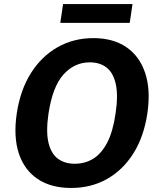

<svg xmlns="http://www.w3.org/2000/svg" viewBox="-20 -922 785 952"><path d="M333 10Q232.8 10 166.6 -34.6Q100.3 -79.2 73.2 -161.8Q46.1 -244.5 63.1 -359.4Q80.4 -475.2 133 -558.9Q185.6 -642.5 265.2 -687.8Q344.9 -733 443.1 -733Q541.2 -733 606.9 -687.9Q672.6 -642.8 700.1 -559.2Q727.7 -475.7 710.7 -360Q693.7 -245.3 641.9 -162.3Q590 -79.3 510.9 -34.7Q431.8 10 333 10ZM351 -110.1Q401.6 -110.1 442.5 -135.2Q483.3 -160.4 511.7 -215Q540 -269.6 552.8 -357.9Q566.6 -448.1 554.3 -504.3Q542.1 -560.6 508.8 -586.8Q475.4 -612.9 425.1 -612.9Q349.5 -612.9 295.1 -553Q240.7 -493.2 220.3 -357.9Q207.5 -269.8 220.2 -215.2Q233 -160.6 266.8 -135.3Q300.5 -110.1 351 -110.1ZM278.9 -808.6 292.8 -902H637.1L623.2 -808.6Z"/></svg>

Font: Public Sans Thin
Style: Italic
Weight: 100
Italic angle: -8°
Designer: The Public Sans project authors (U.S. Web Design System). Libre Franklin designed by Pablo Impallari and Rodrigo Fuenzal
Version: Version 2.000